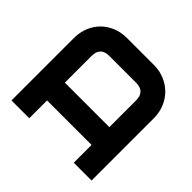

<svg xmlns="http://www.w3.org/2000/svg" viewBox="-169 -884 1068 1068"><g transform="rotate(45 365.0 -350.0)"><path d="M680 0H540V-140H190V0H50V-490Q50 -536 65.5 -574.5Q81 -613 109 -641Q137 -669 175.5 -684.5Q214 -700 260 -700H470Q515 -700 553.5 -684Q592 -668 620 -640Q648 -612 664 -573.5Q680 -535 680 -490ZM540 -280V-490Q540 -560 470 -560H260Q190 -560 190 -490V-280Z"/></g></svg>

Font: CAT North
Style: Regular
Weight: 400
Designer: Peter Wiegel
Foundry: Peter Wiegel
Version: Version 1.000